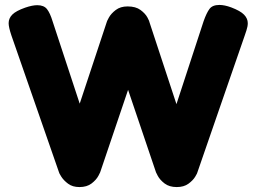

<svg xmlns="http://www.w3.org/2000/svg" viewBox="-20 -759 1039 778"><path d="M984 -665Q984 -652 978.5 -635.5Q973 -619 972 -616Q931 -497 868.5 -317Q806 -137 780 -61Q780 -58 771 -43Q762 -28 743.5 -14.5Q725 -1 696 -1Q666 -1 647 -15.5Q628 -30 619 -47Q610 -64 610 -67L499 -395L388 -67Q388 -64 379 -47Q370 -30 351 -15.5Q332 -1 302 -1Q274 -1 256 -14.5Q238 -28 228.5 -43Q219 -58 219 -61L26 -616Q15 -649 15 -665Q15 -685 30 -700Q45 -715 82 -728Q111 -738 131 -738Q158 -738 170.5 -722Q183 -706 193 -673L303 -339L412 -668Q412 -671 421 -687.5Q430 -704 449 -718.5Q468 -733 497 -733Q530 -733 549.5 -718.5Q569 -704 577.5 -688Q586 -672 586 -668L695 -337L805 -673Q817 -707 829 -723Q841 -739 869 -739Q890 -739 917 -729Q954 -715 969 -699.5Q984 -684 984 -665Z"/></svg>

Font: Fredoka One
Style: Regular
Weight: 400
Designer: Milena B. Brandão, Ben Nathan
Version: Version 2.000; ttfautohint (v1.5.33-1714) -l 8 -r 50 -G 200 